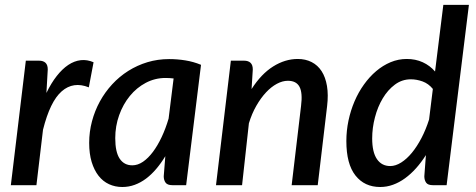

<svg xmlns="http://www.w3.org/2000/svg" viewBox="-20 -760 1952 788"><path d="M170.5 -378.5Q190 -419 212.8 -448Q235.5 -477 260.2 -493.5Q285 -510 311.2 -513Q337.5 -516 364 -504.5L344.5 -401.5Q281 -427 233.2 -385.2Q185.5 -343.5 156.5 -227.5L129.5 0H24.5L86 -511H140Q157.5 -511 166.8 -502.2Q176 -493.5 176 -475Z M692.5 -438Q684 -439 675.8 -439.5Q667.5 -440 659 -440Q616 -440 578.2 -420Q540.5 -400 512.8 -366Q485 -332 469 -287.2Q453 -242.5 453 -193Q453 -136 471.2 -108.8Q489.5 -81.5 523 -81.5Q545.5 -81.5 567 -96.2Q588.5 -111 607.8 -136.8Q627 -162.5 643.5 -197.5Q660 -232.5 672 -273.5ZM658.5 -119Q641 -90 621.2 -66.8Q601.5 -43.5 579.5 -27Q557.5 -10.5 533 -1.5Q508.5 7.5 482 7.5Q452.5 7.5 427.5 -4Q402.5 -15.5 384.5 -38.5Q366.5 -61.5 356.2 -95.2Q346 -129 346 -173.5Q346 -219 357.5 -262.2Q369 -305.5 390 -343.8Q411 -382 440.5 -414Q470 -446 506.5 -469Q543 -492 585.2 -504.8Q627.5 -517.5 674 -517.5Q707.5 -517.5 740.5 -512.2Q773.5 -507 805 -494L744 0H687.5Q667 0 659.5 -10.5Q652 -21 652 -36.5Z M1012.5 -394.5Q1052 -456.5 1101 -487.2Q1150 -518 1202 -518Q1234 -518 1259 -505.2Q1284 -492.5 1300 -467.8Q1316 -443 1322 -407Q1328 -371 1322.5 -324.5L1284 0H1177L1215.5 -324.5Q1222.5 -379 1209.2 -403.8Q1196 -428.5 1161.5 -428.5Q1139.5 -428.5 1116.2 -416Q1093 -403.5 1071.8 -380.8Q1050.5 -358 1032 -325.8Q1013.5 -293.5 1001.5 -254L973.5 0H866.5L927.5 -511H981.5Q999 -511 1008.2 -502.2Q1017.5 -493.5 1017.5 -475Z M1756.5 -395Q1738.5 -417 1714.2 -425.8Q1690 -434.5 1666 -434.5Q1630 -434.5 1600.8 -412.8Q1571.5 -391 1550.8 -356.2Q1530 -321.5 1518.8 -278.2Q1507.5 -235 1507.5 -192Q1507.5 -135.5 1527 -107Q1546.5 -78.5 1581.5 -78.5Q1603.5 -78.5 1626.5 -93Q1649.5 -107.5 1670.5 -133Q1691.5 -158.5 1709.8 -193.5Q1728 -228.5 1741 -269.5ZM1904.5 -740 1813 0H1756.5Q1736 0 1728.8 -10.5Q1721.5 -21 1721.5 -36.5L1728 -123.5Q1709 -93.5 1687.5 -69.5Q1666 -45.5 1642.2 -28.2Q1618.5 -11 1593 -1.8Q1567.5 7.5 1540.5 7.5Q1476 7.5 1438.8 -39.8Q1401.5 -87 1401.5 -181Q1401.5 -223.5 1410.2 -265Q1419 -306.5 1435 -344Q1451 -381.5 1473.8 -413.2Q1496.5 -445 1524 -468.2Q1551.5 -491.5 1583.2 -504.8Q1615 -518 1649.5 -518Q1685.5 -518 1715 -504.5Q1744.5 -491 1765.5 -466.5L1799.5 -740Z"/></svg>

Font: Lato 2
Style: Italic
Weight: 600
Italic angle: -7°
Designer: Lukasz Dziedzic with Adam Twardoch and Botio Nikoltchev
Foundry: tyPoland Lukasz Dziedzic
Version: Version 2.015; 2015-08-06; http://www.latofonts.com/